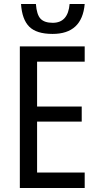

<svg xmlns="http://www.w3.org/2000/svg" viewBox="-20 -948 503 968"><path d="M331 -928Q323 -833 246 -833Q204 -833 184.5 -853.5Q165 -874 161 -928H86Q91 -850 127.5 -813.5Q164 -777 245 -777Q394 -777 407 -928ZM407 -78H167V-335H392V-411H167V-637H407V-714H80V0H407Z"/></svg>

Font: Noto Sans Display SemiCondensed
Style: Regular
Weight: 400
Width: 4
Designer: Monotype Design team
Foundry: Monotype Imaging Inc.
Version: 1.000